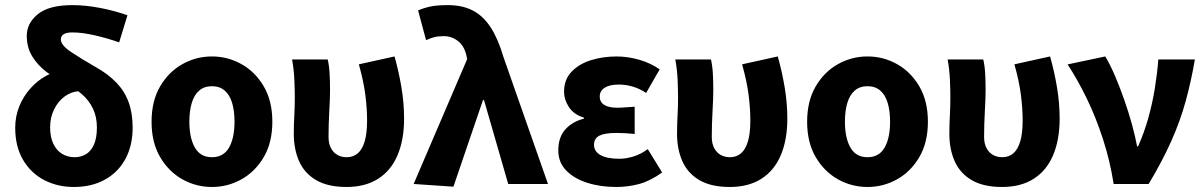

<svg xmlns="http://www.w3.org/2000/svg" viewBox="-20 -733 4798 765"><path d="M273.9 12Q209.2 12 156.2 -15.5Q103.2 -43 71.9 -96Q40.6 -149 40.6 -224Q40.6 -269.9 57.3 -310.4Q74 -350.9 102 -381.6Q129.9 -412.3 163 -430.5Q196.1 -448.6 228.7 -449.3L295.7 -369.6Q264.8 -368.5 238.2 -349.1Q211.5 -329.6 195.6 -297.4Q179.7 -265.2 179.7 -226Q179.7 -186.7 192.6 -159.9Q205.6 -133.1 227.6 -119.9Q249.6 -106.6 277.2 -106.6Q302.9 -106.6 323.1 -119Q343.3 -131.3 354.7 -157.7Q366.1 -184.1 366.1 -225.6Q366.1 -267.9 350 -301Q333.9 -334.2 305.3 -358.6Q276.8 -383.1 239.8 -400.7Q200.5 -419.9 165.2 -446.5Q129.9 -473.2 108.2 -508.8Q86.6 -544.4 86.6 -590.4Q86.6 -640.4 130.8 -676.5Q175 -712.6 268.1 -712.6Q322 -712.6 379.5 -701.3Q437.1 -690.1 487.9 -672.3L454.8 -564.3Q403 -582.1 354.8 -592.9Q306.5 -603.8 267.8 -603.8Q244.6 -603.8 233.5 -596.5Q222.4 -589.2 222.4 -576Q222.4 -553.3 262.5 -526.3Q302.6 -499.3 363.3 -464.6Q411.2 -437.6 443.7 -403.8Q476.2 -370.1 492.3 -326.3Q508.5 -282.5 508.5 -224.4Q508.5 -154.2 480.4 -101.1Q452.3 -48 399.4 -18Q346.6 12 273.9 12Z M824.5 12Q761.4 12 706.6 -18.6Q651.9 -49.3 617.9 -107.4Q583.9 -165.4 583.9 -247.9Q583.9 -330.5 617.9 -388.6Q651.9 -446.7 706.6 -477.4Q761.4 -508.1 824.5 -508.1Q887.6 -508.1 942.3 -477.4Q997.1 -446.7 1031.1 -388.6Q1065.1 -330.5 1065.1 -247.9Q1065.1 -165.4 1031.1 -107.4Q997.1 -49.3 942.3 -18.6Q887.6 12 824.5 12ZM824.5 -106.6Q870.7 -106.6 892.6 -145Q914.4 -183.3 914.4 -247.9Q914.4 -291 904.9 -323Q895.3 -354.9 875.3 -372.2Q855.2 -389.5 824.5 -389.5Q793.7 -389.5 773.7 -372.2Q753.6 -354.9 744.1 -323Q734.5 -291 734.5 -247.9Q734.5 -183.3 756.5 -145Q778.4 -106.6 824.5 -106.6Z M1360.8 12Q1286.9 12 1240.4 -14.9Q1193.8 -41.8 1172.2 -89.8Q1150.6 -137.9 1150.6 -199.6Q1150.6 -236.2 1152.6 -272Q1154.6 -307.7 1154.6 -343.5Q1154.6 -373.3 1152.9 -414.3Q1151.2 -455.2 1143.7 -496.1H1285.7Q1291.6 -471.1 1293.3 -439.9Q1295 -408.6 1295 -373.6Q1295 -342.8 1292 -289.8Q1289 -236.8 1289 -187.4Q1289 -160.9 1298.7 -142.8Q1308.3 -124.7 1324.5 -115.7Q1340.8 -106.6 1361.1 -106.6Q1387.5 -106.6 1405.6 -122.2Q1423.7 -137.8 1433.2 -170.1Q1442.6 -202.3 1442.6 -253.1Q1442.6 -301.1 1435.6 -355.5Q1428.6 -409.9 1409.8 -476.7L1551.9 -508.1Q1568.8 -448.7 1579.4 -385.5Q1590 -322.4 1590 -260.3Q1590 -176 1564 -114.7Q1538 -53.4 1486.7 -20.7Q1435.5 12 1360.8 12Z M1786.6 10.9 1628.1 0 1841.4 -497.6 1838.3 -512.1Q1829.7 -550.2 1804.6 -569.6Q1779.5 -589 1748.4 -589Q1725.5 -589 1709.9 -584.8Q1694.4 -580.6 1677.6 -573L1645.8 -691.6Q1670.2 -701.8 1695.6 -707.2Q1721 -712.6 1765.3 -712.6Q1822.7 -712.6 1864.3 -690.9Q1905.9 -669.2 1935.7 -622.9Q1965.4 -576.6 1986.6 -503.9L2163.4 0H2004.9L1908.4 -334.4H1904.4Z M2434.8 12Q2371.7 12 2319.1 -4.9Q2266.6 -21.9 2235.5 -54.2Q2204.5 -86.4 2204.5 -133.1Q2204.5 -187.1 2233.2 -218.1Q2261.8 -249.1 2306.5 -260.2V-264.2Q2265.4 -277.1 2246.4 -306.9Q2227.4 -336.7 2227.4 -366.9Q2227.4 -415.7 2256.9 -446.8Q2286.3 -477.9 2333.9 -493Q2381.5 -508 2436.8 -508Q2481.8 -508 2527.3 -494.8Q2572.8 -481.6 2608.4 -456.7L2554.4 -362.6Q2529 -379.8 2501.4 -387.9Q2473.7 -396.1 2445.1 -396.1Q2409 -396.1 2389.3 -383.4Q2369.6 -370.7 2369.6 -348.4Q2369.6 -325.9 2387.9 -314.9Q2406.2 -303.8 2438.4 -303.8Q2454.5 -303.8 2472.9 -305.3Q2491.4 -306.8 2508.8 -307.8V-199.3Q2491 -201.3 2471.8 -202.3Q2452.7 -203.3 2435.7 -203.3Q2389.7 -203.3 2368.2 -192.5Q2346.8 -181.7 2346.8 -155.8Q2346.8 -129.6 2372.8 -115Q2398.8 -100.4 2448.6 -100.4Q2472.6 -100.4 2502.2 -109Q2531.8 -117.6 2561 -138.8L2618.2 -45.8Q2570.5 -11.8 2526.6 0.1Q2482.6 12 2434.8 12Z M2887.8 12Q2813.9 12 2767.4 -14.9Q2720.8 -41.8 2699.2 -89.8Q2677.6 -137.9 2677.6 -199.6Q2677.6 -236.2 2679.6 -272Q2681.6 -307.7 2681.6 -343.5Q2681.6 -373.3 2679.9 -414.3Q2678.2 -455.2 2670.7 -496.1H2812.7Q2818.6 -471.1 2820.3 -439.9Q2822 -408.6 2822 -373.6Q2822 -342.8 2819 -289.8Q2816 -236.8 2816 -187.4Q2816 -160.9 2825.7 -142.8Q2835.3 -124.7 2851.5 -115.7Q2867.8 -106.6 2888.1 -106.6Q2914.5 -106.6 2932.6 -122.2Q2950.7 -137.8 2960.2 -170.1Q2969.6 -202.3 2969.6 -253.1Q2969.6 -301.1 2962.6 -355.5Q2955.6 -409.9 2936.8 -476.7L3078.9 -508.1Q3095.8 -448.7 3106.4 -385.5Q3117 -322.4 3117 -260.3Q3117 -176 3091 -114.7Q3065 -53.4 3013.7 -20.7Q2962.5 12 2887.8 12Z M3436.5 12Q3373.4 12 3318.6 -18.6Q3263.9 -49.3 3229.9 -107.4Q3195.9 -165.4 3195.9 -247.9Q3195.9 -330.5 3229.9 -388.6Q3263.9 -446.7 3318.6 -477.4Q3373.4 -508.1 3436.5 -508.1Q3499.6 -508.1 3554.3 -477.4Q3609.1 -446.7 3643.1 -388.6Q3677.1 -330.5 3677.1 -247.9Q3677.1 -165.4 3643.1 -107.4Q3609.1 -49.3 3554.3 -18.6Q3499.6 12 3436.5 12ZM3436.5 -106.6Q3482.7 -106.6 3504.6 -145Q3526.4 -183.3 3526.4 -247.9Q3526.4 -291 3516.9 -323Q3507.3 -354.9 3487.3 -372.2Q3467.2 -389.5 3436.5 -389.5Q3405.7 -389.5 3385.7 -372.2Q3365.6 -354.9 3356.1 -323Q3346.5 -291 3346.5 -247.9Q3346.5 -183.3 3368.5 -145Q3390.4 -106.6 3436.5 -106.6Z M3972.8 12Q3898.9 12 3852.4 -14.9Q3805.8 -41.8 3784.2 -89.8Q3762.6 -137.9 3762.6 -199.6Q3762.6 -236.2 3764.6 -272Q3766.6 -307.7 3766.6 -343.5Q3766.6 -373.3 3764.9 -414.3Q3763.2 -455.2 3755.7 -496.1H3897.7Q3903.6 -471.1 3905.3 -439.9Q3907 -408.6 3907 -373.6Q3907 -342.8 3904 -289.8Q3901 -236.8 3901 -187.4Q3901 -160.9 3910.7 -142.8Q3920.3 -124.7 3936.5 -115.7Q3952.8 -106.6 3973.1 -106.6Q3999.5 -106.6 4017.6 -122.2Q4035.7 -137.8 4045.2 -170.1Q4054.6 -202.3 4054.6 -253.1Q4054.6 -301.1 4047.6 -355.5Q4040.6 -409.9 4021.8 -476.7L4163.9 -508.1Q4180.8 -448.7 4191.4 -385.5Q4202 -322.4 4202 -260.3Q4202 -176 4176 -114.7Q4150 -53.4 4098.7 -20.7Q4047.5 12 3972.8 12Z M4417.2 0Q4402.8 -91.9 4374.8 -178.4Q4346.8 -264.8 4310.2 -340.3Q4273.5 -415.8 4233.8 -476.4L4383.8 -508.1Q4403.7 -475 4423 -429.8Q4442.2 -384.6 4459.5 -335.1Q4476.9 -285.5 4490.1 -237.5Q4503.3 -189.5 4510.6 -149.8H4514.6Q4539.5 -206.1 4555.6 -264Q4571.7 -321.9 4581.2 -380.4Q4590.7 -439 4595.2 -496.1H4740.9Q4725.8 -408.4 4704.2 -329.8Q4682.6 -251.2 4647.1 -171.4Q4611.6 -91.7 4556.7 0Z"/></svg>

Font: SourceSans3VF
Style: Regular
Weight: 200
Designer: Paul D. Hunt
Foundry: Adobe
Version: Version 3.052;hotconv 1.1.0;makeotfexe 2.6.0